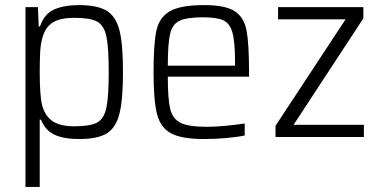

<svg xmlns="http://www.w3.org/2000/svg" viewBox="-20 -538 1493 754"><path d="M129 -510 132 -434H137Q154 -484 193 -501Q232 -518 290 -518Q362 -518 398.5 -496Q435 -474 449 -419.5Q463 -365 463 -255Q463 -146 449 -91Q435 -36 399 -14Q363 8 291 8Q229 8 193 -9.5Q157 -27 141 -68H136V196H80V-510ZM407 -255Q407 -354 397.5 -396.5Q388 -439 361 -453.5Q334 -468 271 -468Q219 -468 189.5 -451Q160 -434 148 -395Q140 -369 138 -337.5Q136 -306 136 -255Q136 -160 146 -122Q159 -79 189 -60.5Q219 -42 271 -42Q334 -42 361 -56.5Q388 -71 397.5 -113.5Q407 -156 407 -255Z M958 -237H639Q639 -149 648.5 -110Q658 -71 689.5 -55.5Q721 -40 792 -40Q825 -40 866.5 -44Q908 -48 941 -53V-6Q914 0 869 4Q824 8 782 8Q693 8 651.5 -14.5Q610 -37 596.5 -90.5Q583 -144 583 -254Q583 -365 594 -417Q605 -469 646.5 -493.5Q688 -518 781 -518Q864 -518 901 -494.5Q938 -471 948 -419.5Q958 -368 958 -256ZM639 -280H903V-296Q903 -375 892.5 -411Q882 -447 856.5 -458.5Q831 -470 778 -470Q713 -470 685 -456.5Q657 -443 648 -405Q639 -367 639 -280Z M1062 -44 1337 -462H1072V-510H1407V-466L1133 -48H1409V0H1062Z"/></svg>

Font: Saira SemiCondensed Light
Style: Regular
Weight: 300
Width: 4
Designer: Hector Gatti with collaboration of the Omnibus-Type team
Foundry: Omnibus-Type
Version: Version 0.072; ttfautohint (v1.8)